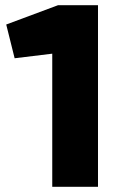

<svg xmlns="http://www.w3.org/2000/svg" viewBox="-20 -720 476 740"><path d="M181.4 0V-513.1L36.4 -495.5L4 -625.5L203.8 -700H357.7V0Z"/></svg>

Font: REM Medium
Style: Regular
Weight: 500
Designer: Octavio Pardo
Foundry: Ashler Design
Version: Version 1.005;gftools[0.9.28]